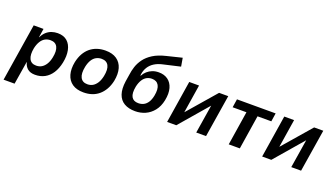

<svg xmlns="http://www.w3.org/2000/svg" viewBox="-73 -1340 3732 2132"><g transform="rotate(20 1793.0 -274.5)"><path d="M15 180 123 -501H239L223 -397H225Q245 -438 273 -463Q301 -488 334.5 -499.5Q368 -511 405 -511Q476 -511 518 -474Q560 -437 573.5 -372Q587 -307 570 -224Q554 -148 520 -96Q486 -44 436.5 -17Q387 10 323 10Q266 10 233.5 -18Q201 -46 191 -91H189L145 180ZM300 -90Q337 -90 365 -107Q393 -124 413.5 -157Q434 -190 444 -239Q461 -320 438.5 -365Q416 -410 356 -410Q321 -410 292.5 -394.5Q264 -379 243.5 -346Q223 -313 212 -264Q196 -182 218.5 -136Q241 -90 300 -90Z M895 10Q814 10 763 -25Q712 -60 693.5 -124.5Q675 -189 692 -275Q705 -334 730 -378Q755 -422 791 -451.5Q827 -481 872 -496Q917 -511 971 -511Q1052 -511 1103 -476Q1154 -441 1172.5 -377.5Q1191 -314 1174 -227Q1161 -168 1135.5 -124Q1110 -80 1074.5 -50Q1039 -20 994 -5Q949 10 895 10ZM905 -90Q941 -90 968.5 -106Q996 -122 1017 -154.5Q1038 -187 1049 -239Q1066 -323 1042.5 -366.5Q1019 -410 960 -410Q927 -410 898 -395Q869 -380 848.5 -347.5Q828 -315 817 -264Q800 -179 823.5 -134.5Q847 -90 905 -90Z M1506 10Q1428 10 1376 -20.5Q1324 -51 1303 -112.5Q1282 -174 1295 -266L1308 -348Q1314 -397 1330 -446.5Q1346 -496 1380 -542.5Q1414 -589 1472.5 -626Q1531 -663 1622 -685L1801 -729L1818 -630L1614 -583Q1561 -571 1521.5 -546Q1482 -521 1458.5 -483.5Q1435 -446 1428 -397L1427 -382H1431Q1448 -414 1474 -437Q1500 -460 1533.5 -473Q1567 -486 1607 -486Q1671 -487 1716 -455Q1761 -423 1778 -362.5Q1795 -302 1778 -218Q1762 -141 1721 -90Q1680 -39 1624.5 -14.5Q1569 10 1506 10ZM1508 -86Q1543 -86 1571 -100Q1599 -114 1619.5 -145Q1640 -176 1650 -226Q1666 -308 1642 -350.5Q1618 -393 1561 -393Q1528 -393 1500 -378Q1472 -363 1452 -331Q1432 -299 1421 -250Q1405 -167 1428 -126.5Q1451 -86 1508 -86Z M1882 0 1961 -501H2077L2022 -152H2012L2314 -501H2422L2342 0H2226L2282 -350H2291L1990 0Z M2610 0 2673 -402H2510L2525 -501H2982L2967 -402H2804L2741 0Z M3005 0 3084 -501H3200L3145 -152H3135L3437 -501H3545L3465 0H3349L3405 -350H3414L3113 0Z"/></g></svg>

Font: Nunito Sans 7pt SemiCondensed
Style: Bold Italic
Weight: 700
Width: 4
Italic angle: -9°
Designer: Vernon Adams
Foundry: Vernon Adams
Version: Version 3.101;gftools[0.9.27]